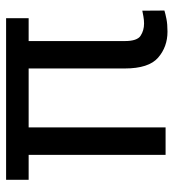

<svg xmlns="http://www.w3.org/2000/svg" viewBox="10 -578 575 636"><g transform="rotate(-90 298.0 -260.5)"><path d="M555.2 -528.3V-453.6H20V-528.3ZM193.4 -528.3V0H102.5V-528.3ZM388.7 -528.3H479.5V-134.8Q479.5 -94.2 497.1 -82.8Q514.6 -71.3 537.6 -71.3Q548.8 -71.3 561.3 -73.5Q573.7 -75.7 580.1 -77.1L580.6 -3.9Q569.8 -0.5 552.5 2.9Q535.2 6.3 510.7 6.3Q460.4 6.3 424.6 -24.7Q388.7 -55.7 388.7 -135.3Z"/></g></svg>

Font: RobotoDEMO
Style: Regular
Weight: 400
Designer: Christian Robertson
Foundry: Google
Version: Version 2.136